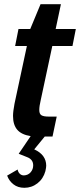

<svg xmlns="http://www.w3.org/2000/svg" viewBox="-20 -650 381 914"><path d="M174 -174Q167 -145 167 -126Q167 -108 177 -101.5Q187 -95 212 -95H250L230 0H193L143 61Q200 87 200 139Q200 147 196 165Q186 201 158.5 222.5Q131 244 96 244Q65 244 44 227.5Q23 211 14 186L64 157Q66 169 74 177Q82 185 94 185Q114 184 126 170Q138 156 138 137Q138 109 109 98L69 82L126 -2Q82 -9 62 -32.5Q42 -56 42 -98Q42 -119 49 -156L108 -431H52L68 -512H124L173 -630H270L245 -512H341L325 -431H229Z"/></svg>

Font: Decalotype SemiBold Italic
Style: Regular
Weight: 600
Italic angle: -12°
Designer: Alfredo Marco Pradil
Foundry: Alfredo Marco Pradil
Version: Version 1.0